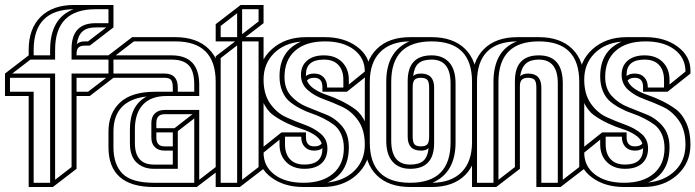

<svg xmlns="http://www.w3.org/2000/svg" viewBox="-20 -750 2789 770"><path d="M267 -511V-554Q267 -657 363 -657H415V-713H363Q201 -713 201 -550V-511H102L29 -455H201V-29L267 -80V-455H415V-511ZM115 -550V-528H181V-550Q181 -677 275 -713Q115 -711 115 -550ZM363 -640Q329 -640 311 -624Q293 -608 288 -573Q299 -584 320 -584H333L406 -640ZM287 -382H333L406 -438H287ZM115 -382V-17H181V-438H20V-382ZM95 0V-365H0V-455L95 -528V-550Q95 -635 143 -682.5Q191 -730 277 -730H435V-640L340 -567H320Q303 -567 295 -559.5Q287 -552 287 -533V-528H435V-438L340 -365H287V-73L192 0Z M640 -146Q615 -146 601 -160Q587 -174 587 -198V-257Q587 -281 601 -295Q615 -309 640 -309H779V-29L845 -80V-422Q845 -584 683 -584H517L444 -528H668Q779 -528 779 -410V-365H648Q586 -365 553.5 -330.5Q521 -296 521 -232V-176Q521 -90 597 -90H673V-146ZM693 -399V-382H759V-410Q759 -465 737 -488Q715 -511 668 -511H435V-455H640Q693 -455 693 -399ZM607 -257V-236H680L752 -292H640Q607 -292 607 -257ZM640 -163H673V-219H607V-198Q607 -163 640 -163ZM597 -73Q555 -73 528 -98Q501 -123 501 -176V-232Q501 -327 568 -363Q435 -348 435 -222V-160Q435 -90 471.5 -53.5Q508 -17 597 -17H759V-275L693 -224V-73ZM597 0Q415 0 415 -160V-222Q415 -295 461 -338.5Q507 -382 602 -382H637H648H673V-398Q673 -422 665.5 -430Q658 -438 640 -438H415V-528L510 -601H683Q769 -601 817 -554Q865 -507 865 -422V-73L769 0Z M845 0V-524L923 -584H845V-653L945 -730H1037V-657L964 -601H1037V-73L942 0ZM1017 -664V-713H951V-613ZM865 -646V-601H931V-697ZM1017 -80V-584H951V-29ZM865 -517V-17H931V-568Z M1197 0Q1120 0 1068.5 -38Q1017 -76 1017 -134V-146L1109 -219H1207V-200Q1207 -163 1240 -163Q1263 -163 1270 -175Q1263 -195 1240.5 -209.5Q1218 -224 1190.5 -232.5Q1163 -241 1132 -255.5Q1101 -270 1075.5 -288.5Q1050 -307 1033.5 -344Q1017 -381 1017 -431Q1017 -505 1070.5 -553Q1124 -601 1207 -601H1283Q1360 -601 1411.5 -563Q1463 -525 1463 -467V-455L1371 -382H1273V-401Q1273 -438 1240 -438Q1220 -438 1211 -427Q1219 -407 1241.5 -392.5Q1264 -378 1291.5 -369Q1319 -360 1349.5 -345Q1380 -330 1405 -311.5Q1430 -293 1446.5 -256.5Q1463 -220 1463 -170Q1463 -96 1409.5 -48Q1356 0 1273 0ZM1379 -160Q1379 -54 1293 -18Q1361 -25 1402 -66Q1443 -107 1443 -170Q1443 -229 1416.5 -266.5Q1390 -304 1352.5 -321.5Q1315 -339 1277.5 -352.5Q1240 -366 1213.5 -389.5Q1187 -413 1187 -450Q1187 -486 1211.5 -507Q1236 -528 1279 -528Q1325 -528 1352 -501Q1379 -474 1379 -430V-411L1443 -463Q1443 -518 1399.5 -551Q1356 -584 1283 -584Q1206 -584 1163.5 -546.5Q1121 -509 1121 -441Q1121 -394 1147.5 -365Q1174 -336 1212 -321Q1250 -306 1288 -290.5Q1326 -275 1352.5 -243Q1379 -211 1379 -160ZM1201 -73Q1155 -73 1128 -100Q1101 -127 1101 -171V-190L1037 -138Q1037 -83 1080.5 -50Q1124 -17 1197 -17Q1273 -17 1316 -54Q1359 -91 1359 -156Q1359 -188 1348 -212Q1337 -236 1319 -249.5Q1301 -263 1277.5 -275Q1254 -287 1230 -295Q1206 -303 1182.5 -315.5Q1159 -328 1141 -343Q1123 -358 1112 -384Q1101 -410 1101 -444Q1101 -546 1187 -583Q1119 -577 1078 -535.5Q1037 -494 1037 -431Q1037 -372 1063.5 -334.5Q1090 -297 1127.5 -280Q1165 -263 1202.5 -249.5Q1240 -236 1266.5 -213.5Q1293 -191 1293 -155Q1293 -116 1269 -94.5Q1245 -73 1201 -73ZM1292 -399H1357V-430Q1357 -468 1337 -489.5Q1317 -511 1279 -511Q1207 -511 1207 -451V-444L1208 -446Q1220 -455 1240 -455Q1264 -455 1278 -440Q1292 -425 1292 -400ZM1240 -146Q1216 -146 1202 -161Q1188 -176 1188 -201V-202H1123V-171Q1123 -133 1143 -111.5Q1163 -90 1201 -90Q1273 -90 1273 -154V-157L1272 -155Q1260 -146 1240 -146Z M1625 0Q1539 0 1491 -47Q1443 -94 1443 -179V-421Q1443 -506 1491 -553.5Q1539 -601 1625 -601H1710H1711Q1797 -601 1845 -554Q1893 -507 1893 -422V-180Q1893 -95 1845 -47.5Q1797 0 1711 0H1626ZM1635 -203Q1635 -179 1642.5 -171Q1650 -163 1668 -163Q1686 -163 1693.5 -171Q1701 -179 1701 -203V-398Q1701 -422 1693.5 -430Q1686 -438 1668 -438Q1650 -438 1642.5 -430Q1635 -422 1635 -398ZM1625 -73Q1580 -73 1554.5 -101.5Q1529 -130 1529 -186V-422Q1529 -544 1622 -584Q1546 -583 1504.5 -541Q1463 -499 1463 -421V-179Q1463 -17 1625 -17Q1787 -17 1787 -179V-415Q1787 -511 1711 -511Q1676 -511 1658.5 -496Q1641 -481 1637 -445Q1647 -455 1668 -455Q1721 -455 1721 -399V-176Q1721 -73 1625 -73ZM1668 -146Q1615 -146 1615 -202V-425Q1615 -528 1711 -528Q1756 -528 1781.5 -499.5Q1807 -471 1807 -415V-179Q1807 -57 1714 -17Q1790 -18 1831.5 -60Q1873 -102 1873 -180V-422Q1873 -584 1711 -584Q1549 -584 1549 -422V-186Q1549 -90 1625 -90Q1660 -90 1677.5 -105Q1695 -120 1699 -156Q1689 -146 1668 -146Z M1873 0V-421Q1873 -506 1921 -553.5Q1969 -601 2055 -601H2141Q2227 -601 2275 -554Q2323 -507 2323 -422V-73L2228 0H2131V-398Q2131 -422 2123.5 -430Q2116 -438 2098 -438Q2081 -438 2073 -430.5Q2065 -423 2065 -404V-73L1970 0ZM1893 -421V-17H1959V-421Q1959 -548 2053 -584Q1893 -582 1893 -421ZM2237 -416V-29L2303 -80V-422Q2303 -584 2141 -584Q1979 -584 1979 -421V-29L2045 -80V-425Q2045 -528 2141 -528Q2237 -528 2237 -416ZM2151 -399V-17H2217V-416Q2217 -511 2141 -511Q2107 -511 2089 -495Q2071 -479 2066 -444Q2077 -455 2098 -455Q2151 -455 2151 -399Z M2483 0Q2406 0 2354.5 -38Q2303 -76 2303 -134V-146L2395 -219H2493V-200Q2493 -163 2526 -163Q2549 -163 2556 -175Q2549 -195 2526.5 -209.5Q2504 -224 2476.5 -232.5Q2449 -241 2418 -255.5Q2387 -270 2361.5 -288.5Q2336 -307 2319.5 -344Q2303 -381 2303 -431Q2303 -505 2356.5 -553Q2410 -601 2493 -601H2569Q2646 -601 2697.5 -563Q2749 -525 2749 -467V-455L2657 -382H2559V-401Q2559 -438 2526 -438Q2506 -438 2497 -427Q2505 -407 2527.5 -392.5Q2550 -378 2577.5 -369Q2605 -360 2635.5 -345Q2666 -330 2691 -311.5Q2716 -293 2732.5 -256.5Q2749 -220 2749 -170Q2749 -96 2695.5 -48Q2642 0 2559 0ZM2665 -160Q2665 -54 2579 -18Q2647 -25 2688 -66Q2729 -107 2729 -170Q2729 -229 2702.5 -266.5Q2676 -304 2638.5 -321.5Q2601 -339 2563.5 -352.5Q2526 -366 2499.5 -389.5Q2473 -413 2473 -450Q2473 -486 2497.5 -507Q2522 -528 2565 -528Q2611 -528 2638 -501Q2665 -474 2665 -430V-411L2729 -463Q2729 -518 2685.5 -551Q2642 -584 2569 -584Q2492 -584 2449.5 -546.5Q2407 -509 2407 -441Q2407 -394 2433.5 -365Q2460 -336 2498 -321Q2536 -306 2574 -290.5Q2612 -275 2638.5 -243Q2665 -211 2665 -160ZM2487 -73Q2441 -73 2414 -100Q2387 -127 2387 -171V-190L2323 -138Q2323 -83 2366.5 -50Q2410 -17 2483 -17Q2559 -17 2602 -54Q2645 -91 2645 -156Q2645 -188 2634 -212Q2623 -236 2605 -249.5Q2587 -263 2563.5 -275Q2540 -287 2516 -295Q2492 -303 2468.5 -315.5Q2445 -328 2427 -343Q2409 -358 2398 -384Q2387 -410 2387 -444Q2387 -546 2473 -583Q2405 -577 2364 -535.5Q2323 -494 2323 -431Q2323 -372 2349.5 -334.5Q2376 -297 2413.5 -280Q2451 -263 2488.5 -249.5Q2526 -236 2552.5 -213.5Q2579 -191 2579 -155Q2579 -116 2555 -94.5Q2531 -73 2487 -73ZM2578 -399H2643V-430Q2643 -468 2623 -489.5Q2603 -511 2565 -511Q2493 -511 2493 -451V-444L2494 -446Q2506 -455 2526 -455Q2550 -455 2564 -440Q2578 -425 2578 -400ZM2526 -146Q2502 -146 2488 -161Q2474 -176 2474 -201V-202H2409V-171Q2409 -133 2429 -111.5Q2449 -90 2487 -90Q2559 -90 2559 -154V-157L2558 -155Q2546 -146 2526 -146Z"/></svg>

Font: Imposible
Style: Regular
Weight: 400
Designer: Rodrigo Fuenzalida
Foundry: fragTYPE
Version: Version 1.000